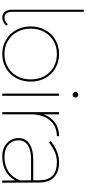

<svg xmlns="http://www.w3.org/2000/svg" viewBox="462 -1244 782 1747"><g transform="rotate(90 853.5 -371.0)"><path d="M142 -20C106 -20 88 -43 88 -90V-742H69V-90C69 -60 75 -38 88 -23C100 -8 118 0 142 0C167 0 191 -12 214 -37L201 -51C182 -30 162 -20 142 -20Z M601 -484C562 -506 519 -517 472 -517C425 -517 382 -506 344 -484C305 -462 275 -431 254 -392C232 -353 221 -308 221 -259C221 -210 232 -165 254 -126C275 -87 305 -56 344 -34C382 -11 425 0 472 0C519 0 562 -11 601 -34C639 -56 669 -87 691 -126C712 -165 723 -210 723 -259C723 -308 712 -353 691 -392C669 -431 639 -462 601 -484ZM353 -467C388 -487 428 -497 472 -497C516 -497 556 -487 591 -467C626 -446 654 -418 674 -382C693 -346 703 -305 703 -259C703 -213 693 -172 674 -136C654 -99 626 -71 591 -51C556 -30 516 -20 472 -20C428 -20 388 -30 353 -51C318 -71 290 -99 271 -136C251 -172 241 -213 241 -259C241 -305 251 -346 271 -382C290 -418 318 -446 353 -467Z M832 -517V0H852V-517ZM860 -685C855 -690 849 -692 842 -692C835 -692 829 -690 824 -685C819 -680 816 -673 816 -666C816 -659 819 -653 824 -648C829 -643 835 -640 842 -640C849 -640 855 -643 860 -648C865 -653 868 -659 868 -666C868 -673 865 -680 860 -685Z M1095 -479C1061 -454 1036 -420 1021 -376V-517H1001V0H1021V-283C1026 -349 1045 -401 1080 -439C1114 -476 1160 -496 1219 -497V-517C1170 -516 1129 -504 1095 -479Z M1623 0H1643L1641 -345C1640 -398 1624 -440 1593 -471C1561 -502 1516 -517 1457 -517C1392 -517 1328 -492 1264 -441L1276 -425C1306 -448 1336 -466 1365 -479C1394 -491 1424 -497 1457 -497C1510 -497 1551 -484 1579 -458C1606 -431 1620 -394 1621 -345V-282H1429C1370 -282 1323 -270 1289 -247C1254 -224 1237 -191 1237 -149C1237 -106 1253 -70 1284 -42C1315 -14 1356 0 1405 0C1453 0 1496 -10 1533 -29C1570 -48 1599 -78 1622 -117ZM1538 -54C1502 -31 1458 -20 1406 -20C1361 -20 1325 -32 1298 -56C1271 -79 1257 -110 1257 -149C1257 -185 1272 -213 1302 -233C1332 -252 1374 -262 1429 -262H1621L1622 -162C1602 -113 1574 -77 1538 -54Z"/></g></svg>

Font: Argentum Sans Thin
Style: Regular
Weight: 250
Designer: Julieta Ulanovsky
Foundry: Julieta Ulanovsky
Version: Version 5.001;February 15, 2019;FontCreator 11.5.0.2425 64-b